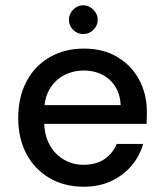

<svg xmlns="http://www.w3.org/2000/svg" viewBox="-20 -695 619 727"><path d="M297 12Q224 12 168 -20.5Q112 -53 80.5 -111.5Q49 -170 49 -248Q49 -327 80 -386Q111 -445 167.5 -478Q224 -511 298 -511Q372 -511 425.5 -478.5Q479 -446 507.5 -392Q536 -338 536 -273Q536 -263 536 -251.5Q536 -240 535 -226H122V-297H437Q434 -358 395 -393Q356 -428 297 -428Q257 -428 222.5 -410Q188 -392 167.5 -357Q147 -322 147 -269V-240Q147 -185 167.5 -147.5Q188 -110 222 -90.5Q256 -71 296 -71Q344 -71 375.5 -92.5Q407 -114 422 -150H522Q509 -104 478 -67.5Q447 -31 401.5 -9.5Q356 12 297 12ZM295 -566Q273 -566 257 -582Q241 -598 241 -620Q241 -642 257 -658.5Q273 -675 295 -675Q317 -675 333.5 -658.5Q350 -642 350 -620Q350 -598 333.5 -582Q317 -566 295 -566Z"/></svg>

Font: DM Sans 20pt Medium
Style: Regular
Weight: 500
Version: Version 4.004;gftools[0.9.30]